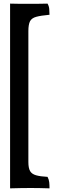

<svg xmlns="http://www.w3.org/2000/svg" viewBox="-20 -762 332 1051"><path d="M35.2 -742.2Q62 -741.2 86.2 -741.2Q110.4 -741.2 131.3 -741.2Q159.2 -741.2 183.6 -741.2Q208 -741.2 240.2 -742.2Q248 -729 249.5 -713.6Q251 -698.2 251 -681.2Q203.1 -676.8 178.2 -669.9Q153.3 -663.1 144.3 -645.5Q135.3 -627.9 135.3 -591.8V125Q135.3 158.2 144.8 174.6Q154.3 190.9 177.7 197.5Q201.2 204.1 240.2 206.1Q248 221.2 249.5 235.6Q251 250 251 269Q224.1 268.1 197 267.6Q169.9 267.1 147.9 267.1Q122.1 267.1 94 267.6Q65.9 268.1 35.2 269Z"/></svg>

Font: Ekush
Style: Regular
Weight: 400
Designer: Jayed Ahsan Saad & S M Khalid Hossain
Foundry: Codepotro
Version: Codepotro Ekush; Version 0.600